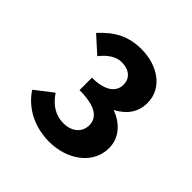

<svg xmlns="http://www.w3.org/2000/svg" viewBox="-132 -997 688 688"><g transform="rotate(45 212.0 -652.5)"><path d="M209 -418C299 -418 377 -472 377 -554C377 -608 339 -645 292 -662C334 -685 360 -717 360 -766C360 -841 290 -887 209 -887C142 -887 97 -862 52 -813L114 -757C135 -784 162 -804 191 -804C229 -804 253 -784 253 -751C253 -711 216 -689 155 -689V-626C231 -626 269 -604 269 -562C269 -524 238 -501 199 -501C159 -501 127 -520 101 -559L34 -507C71 -451 134 -418 209 -418Z"/></g></svg>

Font: Noto Sans KR Bold
Style: Regular
Weight: 700
Designer: Ryoko NISHIZUKA  (kana & ideographs); Paul D. Hunt (Latin, Greek & Cyrillic); Wenlong ZHANG  (bopomofo); Sandoll Communi
Foundry: Adobe Systems Incorporated
Version: Version 1.004;PS 1.004;hotconv 1.0.82;makeotf.lib2.5.63406